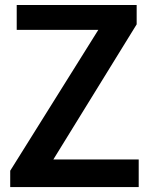

<svg xmlns="http://www.w3.org/2000/svg" viewBox="-20 -760 605 780"><path d="M21.5 0V-66.4L379.4 -638.7H47.9V-739.7H535.2V-661.1L196.8 -112.3H543.5V0Z"/></svg>

Font: News Cycle
Style: Bold
Weight: 700
Version: Version 0.5.1